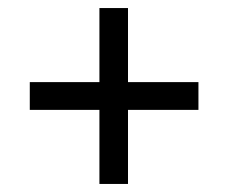

<svg xmlns="http://www.w3.org/2000/svg" viewBox="-20 -596 567 477"><path d="M227 -323H54V-392H227V-576H298V-392H473V-323H298V-139H227Z"/></svg>

Font: Noto Serif Sinhala SemiCondensed
Style: Bold
Weight: 700
Width: 4
Designer: Jelle Bosma - Monotype Design Team
Foundry: Monotype Imaging Inc.
Version: Version 2.007; ttfautohint (v1.8.4.7-5d5b)